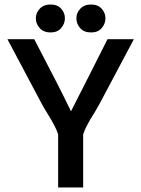

<svg xmlns="http://www.w3.org/2000/svg" viewBox="-20 -832 627 852"><path d="M384 -812Q414 -812 431 -793.5Q448 -775 448 -751Q448 -727 431.5 -707.5Q415 -688 384 -688Q353 -688 336 -707Q319 -726 319 -751Q319 -775 336.5 -793.5Q354 -812 384 -812ZM204 -812Q235 -812 251.5 -793.5Q268 -775 268 -751Q268 -727 251.5 -707.5Q235 -688 204 -688Q174 -688 156.5 -707Q139 -726 139 -751Q139 -775 156.5 -793.5Q174 -812 204 -812ZM349 -236V-229V-205Q349 -190 349 -171Q349 -152 349 -131Q349 -111 349 -91Q349 -71 349 -54.5Q349 -38 349 -27Q349 -16 349 -13V0H238V-13Q238 -16 238 -27Q238 -38 238 -54.5Q238 -71 238 -91Q238 -111 238 -131Q238 -152 238 -171Q238 -190 238 -205V-229V-236Q231 -256 223 -271.5Q215 -287 207 -301Q198 -317 188 -332.5Q178 -348 167 -368L13 -658H132L233 -463Q249 -432 264.5 -400.5Q280 -369 295 -338Q335 -417 374.5 -494.5Q414 -572 453 -650L457 -658H574L420 -368Q409 -348 399.5 -332.5Q390 -317 380 -301Q372 -287 364 -271.5Q356 -256 349 -236Z"/></svg>

Font: Codetta
Style: Bold
Weight: 700
Designer: Ulrich Proeller
Foundry: PROSA GmbH
Version: Version 2.00;September 29, 2018;FontCreator 11.5.0.2427 64-b